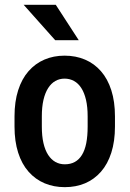

<svg xmlns="http://www.w3.org/2000/svg" viewBox="-20 -770 540 800"><path d="M40.5 -242.7V-285.2Q40.5 -346.7 55.7 -394Q70.8 -441.4 98.9 -473.4Q127 -505.4 165 -521.7Q203.1 -538.1 249 -538.1Q295.9 -538.1 334.2 -521.7Q372.6 -505.4 400.6 -473.4Q428.7 -441.4 443.8 -394Q459 -346.7 459 -285.2V-242.7Q459 -181.2 443.8 -133.8Q428.7 -86.4 400.6 -54.4Q372.6 -22.5 334.5 -6.3Q296.4 9.8 250 9.8Q204.1 9.8 165.8 -6.3Q127.4 -22.5 99.1 -54.4Q70.8 -86.4 55.7 -133.8Q40.5 -181.2 40.5 -242.7ZM154.3 -285.2V-242.7Q154.3 -203.1 161.1 -173.6Q168 -144 180.7 -124.5Q193.4 -105 210.9 -95.2Q228.5 -85.4 250 -85.4Q273.9 -85.4 291.7 -95.2Q309.6 -105 321.5 -124.5Q333.5 -144 339.4 -173.6Q345.2 -203.1 345.2 -242.7V-285.2Q345.2 -324.2 338.4 -353.8Q331.5 -383.3 318.8 -403.1Q306.2 -422.9 288.3 -432.6Q270.5 -442.4 249 -442.4Q228 -442.4 210.7 -432.6Q193.4 -422.9 180.7 -403.1Q168 -383.3 161.1 -353.8Q154.3 -324.2 154.3 -285.2ZM212.4 -750 308.1 -602.5H210L78.6 -750Z"/></svg>

Font: Roboto Condensed Medium
Style: Regular
Weight: 500
Designer: Christian Robertson
Foundry: Google
Version: Version 3.0